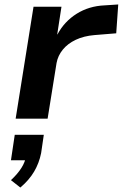

<svg xmlns="http://www.w3.org/2000/svg" viewBox="-20 -531 549 859"><path d="M50 0 130 -501H255L236 -377H237Q268 -435 323 -469.5Q378 -504 448 -507L509 -511L500 -382L402 -374Q355 -370 319 -353Q283 -336 261 -309Q239 -282 233 -249L193 0ZM71 308 29 275Q59 247 76 220Q93 193 96 168L116 186H29L46 72H176L164 154Q155 199 132.5 237Q110 275 71 308Z"/></svg>

Font: Nunito Sans 7pt SemiExpanded
Style: Bold Italic
Weight: 700
Width: 6
Italic angle: -9°
Designer: Vernon Adams
Foundry: Vernon Adams
Version: Version 3.101;gftools[0.9.27]